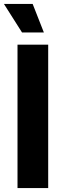

<svg xmlns="http://www.w3.org/2000/svg" viewBox="-20 -956 334 976"><path d="M69 0V-729H225V0ZM92 -791 0 -936H146L203 -791Z"/></svg>

Font: Mona Sans ExtraLight
Style: Bold
Weight: 700
Version: Version 2.000